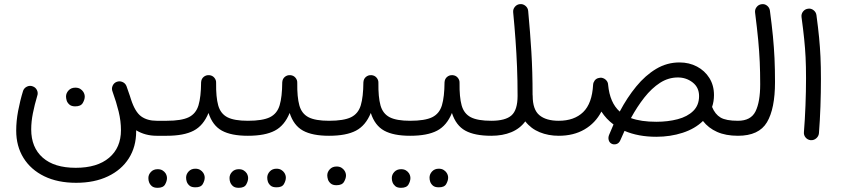

<svg xmlns="http://www.w3.org/2000/svg" viewBox="-20 -648 4105 937"><path d="M351.6 244.1Q261.7 244.1 196 212.2Q130.4 180.2 94.7 122.8Q59.1 65.4 59.1 -10.7Q59.1 -57.1 68.4 -106.4Q77.6 -155.8 92.8 -205.1Q98.1 -219.2 112.1 -225.6Q126 -231.9 139.6 -226.6Q153.8 -221.7 160.4 -208Q167 -194.3 161.6 -179.7Q148.9 -137.2 140.6 -95.7Q132.3 -54.2 132.3 -16.6Q132.3 71.8 188.5 121.3Q244.6 170.9 349.6 170.9Q454.6 170.9 512.5 121.8Q570.3 72.8 570.3 -12.7Q570.3 -57.1 559.1 -103.3Q547.9 -149.4 529.3 -200.7Q523.4 -215.3 529.5 -229.2Q535.6 -243.2 549.3 -248.5Q563.5 -253.9 577.4 -248Q591.3 -242.2 597.2 -228Q606.4 -203.6 613.8 -180.2Q614.3 -179.7 614.3 -179.2V-178.7Q616.7 -170.9 619.1 -163.6Q639.2 -101.6 668.9 -80.1Q698.7 -58.6 744.6 -58.6H745.1Q760.7 -58.6 771 -48.1Q781.2 -37.6 781.2 -22Q781.2 -6.8 771 3.9Q760.7 14.6 745.1 14.6H744.6Q688.5 14.6 644.5 -12.2Q644.5 -9.3 644.5 -6.8Q644.5 68.4 608.6 124.8Q572.8 181.2 506.8 212.6Q440.9 244.1 351.6 244.1ZM302.2 -176.8Q302.2 -193.4 314.7 -206.8Q327.1 -220.2 347.7 -220.2Q361.8 -220.2 371.3 -214.4Q380.9 -208.5 386.2 -200.2Q393.6 -189 393.6 -176.3Q393.6 -162.1 384 -145.5Q374.5 -128.9 347.2 -128.9Q329.1 -128.9 319.3 -137.2Q309.6 -145.5 305.7 -156.2Q302.2 -168.5 302.2 -176.8Z M708 -22Q708 -37.6 719 -48.1Q730 -58.6 745.1 -58.6H793.9Q809.6 -58.6 820.3 -48.1Q831.1 -37.6 831.1 -22Q831.1 -6.8 820.3 3.9Q809.6 14.6 793.9 14.6H745.1Q730 14.6 719 3.9Q708 -6.8 708 -22Z M756.8 -22Q756.8 -37.6 767.8 -48.1Q778.8 -58.6 793.9 -58.6Q865.7 -58.6 901.1 -75.9Q936.5 -93.3 948.7 -134.3Q960.9 -175.3 961.4 -246.1Q962.4 -263.2 973.9 -272.7Q985.4 -282.2 1000.5 -281.2Q1016.1 -280.3 1025.9 -268.8Q1035.6 -257.3 1034.7 -242.7Q1033.7 -174.3 1044.9 -133.8Q1056.2 -93.3 1089.6 -75.9Q1123 -58.6 1189.5 -58.6H1189.9Q1205.6 -58.6 1215.8 -48.1Q1226.1 -37.6 1226.1 -22Q1226.1 -6.8 1215.8 3.9Q1205.6 14.6 1189.9 14.6H1189.5Q1108.4 14.6 1062.7 -10.5Q1017.1 -35.6 997.6 -96.7Q972.7 -35.2 925 -10.3Q877.4 14.6 793.9 14.6Q778.8 14.6 767.8 3.9Q756.8 -6.8 756.8 -22ZM888.2 218.8Q888.2 202.1 900.6 188.7Q913.1 175.3 933.1 175.3Q947.3 175.3 956.8 181.2Q966.3 187 971.7 195.3Q979 206.5 979 219.2Q979 233.4 969.7 250Q960.4 266.6 933.1 266.1Q914.6 266.1 905 258.1Q895.5 250 891.6 239.3Q888.2 229.5 888.2 218.8ZM704.1 220.7Q704.1 204.1 716.6 190.9Q729 177.7 749.5 177.7Q763.2 177.7 772.7 183.3Q782.2 189 788.1 197.8Q794.9 209.5 794.9 221.2Q794.9 235.8 785.6 252.2Q776.4 268.6 749 268.6Q730.5 268.6 720.9 260.3Q711.4 252 707.5 241.2Q704.1 232.4 704.1 220.7Z M1152.8 -22Q1152.8 -37.6 1163.8 -48.1Q1174.8 -58.6 1189.9 -58.6Q1261.7 -58.6 1297.1 -75.9Q1332.5 -93.3 1344.7 -134.3Q1356.9 -175.3 1357.4 -246.1Q1358.4 -263.2 1369.9 -272.7Q1381.3 -282.2 1396.5 -281.2Q1412.1 -280.3 1421.9 -268.8Q1431.6 -257.3 1430.7 -242.7Q1429.7 -174.3 1440.9 -133.8Q1452.1 -93.3 1485.6 -75.9Q1519 -58.6 1585.4 -58.6H1585.9Q1601.6 -58.6 1611.8 -48.1Q1622.1 -37.6 1622.1 -22Q1622.1 -6.8 1611.8 3.9Q1601.6 14.6 1585.9 14.6H1585.4Q1504.4 14.6 1458.7 -10.5Q1413.1 -35.6 1393.6 -96.7Q1368.7 -35.2 1321 -10.3Q1273.4 14.6 1189.9 14.6Q1174.8 14.6 1163.8 3.9Q1152.8 -6.8 1152.8 -22ZM1284.2 218.8Q1284.2 202.1 1296.6 188.7Q1309.1 175.3 1329.1 175.3Q1343.3 175.3 1352.8 181.2Q1362.3 187 1367.7 195.3Q1375 206.5 1375 219.2Q1375 233.4 1365.7 250Q1356.4 266.6 1329.1 266.1Q1310.5 266.1 1301 258.1Q1291.5 250 1287.6 239.3Q1284.2 229.5 1284.2 218.8ZM1100.1 220.7Q1100.1 204.1 1112.5 190.9Q1125 177.7 1145.5 177.7Q1159.2 177.7 1168.7 183.3Q1178.2 189 1184.1 197.8Q1190.9 209.5 1190.9 221.2Q1190.9 235.8 1181.6 252.2Q1172.4 268.6 1145 268.6Q1126.5 268.6 1116.9 260.3Q1107.4 252 1103.5 241.2Q1100.1 232.4 1100.1 220.7Z M1548.8 -22Q1548.8 -37.6 1559.8 -48.1Q1570.8 -58.6 1585.9 -58.6Q1657.7 -58.6 1693.1 -75.9Q1728.5 -93.3 1740.7 -134.3Q1752.9 -175.3 1753.4 -246.1Q1754.4 -263.2 1765.9 -272.7Q1777.3 -282.2 1792.5 -281.2Q1808.1 -280.3 1817.9 -268.8Q1827.6 -257.3 1826.7 -242.7Q1825.7 -174.3 1836.9 -133.8Q1848.1 -93.3 1881.6 -75.9Q1915 -58.6 1981.4 -58.6H1981.9Q1997.6 -58.6 2007.8 -48.1Q2018.1 -37.6 2018.1 -22Q2018.1 -6.8 2007.8 3.9Q1997.6 14.6 1981.9 14.6H1981.4Q1900.4 14.6 1854.7 -10.5Q1809.1 -35.6 1789.6 -96.7Q1764.6 -35.2 1717 -10.3Q1669.4 14.6 1585.9 14.6Q1570.8 14.6 1559.8 3.9Q1548.8 -6.8 1548.8 -22ZM1577.1 208Q1577.1 191.4 1589.6 178Q1602.1 164.6 1622.6 164.6Q1636.7 164.6 1646.2 170.4Q1655.8 176.3 1661.1 184.6Q1668.5 195.8 1668.5 208.5Q1668.5 222.7 1658.9 239.3Q1649.4 255.9 1622.1 255.9Q1604 255.9 1594.2 247.6Q1584.5 239.3 1580.6 228.5Q1577.1 216.3 1577.1 208Z M1944.8 -22Q1944.8 -37.6 1955.8 -48.1Q1966.8 -58.6 1981.9 -58.6Q2053.7 -58.6 2089.1 -75.9Q2124.5 -93.3 2136.7 -134.3Q2148.9 -175.3 2149.4 -246.1Q2150.4 -263.2 2161.9 -272.7Q2173.3 -282.2 2188.5 -281.2Q2204.1 -280.3 2213.9 -268.8Q2223.6 -257.3 2222.7 -242.7Q2221.7 -174.3 2232.9 -133.8Q2244.1 -93.3 2277.6 -75.9Q2311 -58.6 2377.4 -58.6H2377.9Q2393.6 -58.6 2403.8 -48.1Q2414.1 -37.6 2414.1 -22Q2414.1 -6.8 2403.8 3.9Q2393.6 14.6 2377.9 14.6H2377.4Q2296.4 14.6 2250.7 -10.5Q2205.1 -35.6 2185.5 -96.7Q2160.6 -35.2 2113 -10.3Q2065.4 14.6 1981.9 14.6Q1966.8 14.6 1955.8 3.9Q1944.8 -6.8 1944.8 -22ZM2076.2 218.8Q2076.2 202.1 2088.6 188.7Q2101.1 175.3 2121.1 175.3Q2135.3 175.3 2144.8 181.2Q2154.3 187 2159.7 195.3Q2167 206.5 2167 219.2Q2167 233.4 2157.7 250Q2148.4 266.6 2121.1 266.1Q2102.5 266.1 2093 258.1Q2083.5 250 2079.6 239.3Q2076.2 229.5 2076.2 218.8ZM1892.1 220.7Q1892.1 204.1 1904.5 190.9Q1917 177.7 1937.5 177.7Q1951.2 177.7 1960.7 183.3Q1970.2 189 1976.1 197.8Q1982.9 209.5 1982.9 221.2Q1982.9 235.8 1973.6 252.2Q1964.4 268.6 1937 268.6Q1918.5 268.6 1908.9 260.3Q1899.4 252 1895.5 241.2Q1892.1 232.4 1892.1 220.7Z M2341.3 -22Q2341.3 -37.6 2352.1 -48.1Q2362.8 -58.6 2377.9 -58.6Q2446.8 -58.6 2476.3 -85Q2505.9 -111.3 2505.9 -180.2Q2505.9 -255.4 2503.2 -321.8Q2500.5 -388.2 2495.8 -453.1Q2491.2 -518.1 2484.4 -587.9Q2482.9 -603 2492.7 -614.7Q2502.4 -626.5 2517.6 -627.9Q2532.2 -629.4 2544.2 -619.6Q2556.2 -609.9 2557.6 -594.7Q2567.4 -490.7 2573.2 -394.8Q2579.1 -298.8 2579.1 -186Q2579.6 -183.1 2579.6 -180.2Q2579.6 -113.3 2612.3 -85.9Q2645 -58.6 2706.5 -58.6H2707Q2722.7 -58.6 2732.9 -48.1Q2743.2 -37.6 2743.2 -22Q2743.2 -6.8 2732.9 3.9Q2722.7 14.6 2707 14.6H2706.5Q2656.2 14.6 2613.8 -2.7Q2571.3 -20 2543.5 -55.7Q2517.6 -20.5 2475.3 -2.9Q2433.1 14.6 2377.9 14.6Q2362.8 14.6 2352.1 3.9Q2341.3 -6.8 2341.3 -22Z M2670.4 -22Q2670.4 -37.6 2681.2 -48.1Q2691.9 -58.6 2707 -58.6Q2782.2 -58.6 2825.9 -100.8Q2869.6 -143.1 2874.5 -234.9Q2874.5 -238.3 2875.5 -241.2Q2875.5 -241.2 2875.5 -241.2Q2876 -242.7 2876 -243.2Q2876.5 -244.1 2876.5 -244.6Q2877 -245.1 2877 -245.6Q2885.3 -266.6 2908.7 -268.6H2910.2Q2910.6 -268.6 2911.1 -268.6Q2911.6 -268.6 2912.1 -268.6Q2913.1 -268.6 2914.6 -268.6Q2916.5 -268.6 2918.5 -268.1Q2918.9 -268.1 2919.4 -267.6Q2919.4 -267.6 2919.9 -267.6Q2931.2 -264.6 2939.2 -255.6Q2947.3 -246.6 2947.8 -233.9Q2956.1 -146.5 3004.4 -103.5Q3040.5 -171.9 3085 -226.1Q3129.4 -280.3 3182.1 -311.8Q3234.9 -343.3 3295.9 -343.3Q3343.3 -343.3 3381.3 -323.2Q3419.4 -303.2 3441.9 -267.3Q3464.4 -231.4 3464.4 -184.1Q3464.4 -153.3 3455.1 -126Q3469.7 -90.3 3496.3 -74.5Q3522.9 -58.6 3581.1 -58.6H3581.5Q3597.2 -58.6 3607.4 -47.9Q3617.7 -37.1 3617.7 -22Q3617.7 -6.8 3607.4 3.9Q3597.2 14.6 3581.5 14.6H3581.1Q3522 14.6 3479.7 -4.2Q3437.5 -22.9 3410.6 -57.6Q3371.6 -19.5 3311.5 0Q3251.5 19.5 3183.1 19.5Q3094.7 19.5 3027.8 -9.3Q3017.6 12.7 3007.3 36.6Q3001 51.3 2987.8 55.2Q2974.6 59.1 2963.4 52.7Q2954.1 47.4 2950.7 35.9Q2947.3 24.4 2952.1 11.2Q2962.9 -15.6 2974.1 -40.5Q2938.5 -66.9 2915 -103.5Q2885.7 -47.4 2832.5 -16.4Q2779.3 14.6 2707 14.6Q2691.9 14.6 2681.2 3.9Q2670.4 -6.8 2670.4 -22ZM3288.1 -270Q3241.7 -270 3200.9 -243.7Q3160.2 -217.3 3124.8 -172.4Q3089.4 -127.4 3059.1 -71.8Q3107.9 -53.7 3183.1 -53.7Q3239.7 -53.7 3287.1 -66.2Q3334.5 -78.6 3363 -106.4Q3391.6 -134.3 3391.6 -179.2Q3391.6 -221.2 3360.4 -245.6Q3329.1 -270 3288.1 -270Z M3544.9 -22Q3544.9 -37.6 3555.7 -48.1Q3566.4 -58.6 3581.5 -58.6Q3644.5 -58.6 3667.2 -104.7Q3689.9 -150.9 3689.9 -236.3Q3689.9 -294.9 3687.7 -345.2Q3685.5 -395.5 3680.2 -452.4Q3674.8 -509.3 3665 -586.4Q3663.1 -601.6 3672.4 -613.5Q3681.6 -625.5 3696.3 -627.4Q3711.4 -629.9 3723.4 -620.4Q3735.4 -610.8 3737.3 -596.2Q3746.6 -526.9 3752 -471.4Q3757.3 -416 3759.8 -363.3Q3762.2 -310.5 3762.2 -247.6Q3762.2 -117.2 3722.9 -51.3Q3683.6 14.6 3581.5 14.6Q3566.4 14.6 3555.7 3.9Q3544.9 -6.8 3544.9 -22Z M3891.6 -564.5Q3889.6 -579.6 3898.9 -591.6Q3908.2 -603.5 3923.3 -605.5Q3938 -607.9 3950.2 -598.4Q3962.4 -588.9 3964.4 -574.2Q3972.7 -512.7 3977.3 -465.3Q3981.9 -418 3984.1 -370.8Q3986.3 -323.7 3986.3 -262.7Q3986.3 -197.8 3983.9 -127.9Q3981.4 -58.1 3976.6 2.4Q3975.1 17.1 3963.4 27.1Q3951.7 37.1 3936.5 36.1Q3921.4 34.7 3911.6 23.2Q3901.9 11.7 3903.3 -3.4Q3908.2 -63.5 3910.9 -133.1Q3913.6 -202.6 3913.6 -266.1Q3913.6 -324.2 3911.4 -368.4Q3909.2 -412.6 3904.5 -458Q3899.9 -503.4 3891.6 -564.5Z"/></svg>

Font: Mikhak Regular
Style: Regular
Weight: 400
Designer: Amin Abedi
Version: Version 3.3